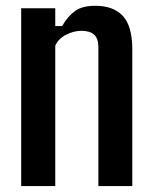

<svg xmlns="http://www.w3.org/2000/svg" viewBox="-20 -628 516 648"><path d="M51.5 0V-600H166.5V-540H189.5Q209 -573.5 233.5 -591Q258 -608.5 301.5 -608.5Q363 -608.5 394.8 -574Q426.5 -539.5 426.5 -461V0H312V-470.5Q311.5 -498.5 297.5 -511.2Q283.5 -524 254.5 -524Q228.5 -524 202.5 -510.5Q176.5 -497 166.5 -473.5V0Z"/></svg>

Font: Big Shoulders Text Thin
Style: Bold
Weight: 700
Version: Version 2.002